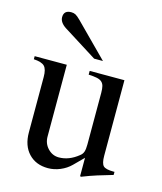

<svg xmlns="http://www.w3.org/2000/svg" viewBox="-105 -755 710 843"><g transform="rotate(15 250.0 -334.0)"><path d="M479 -36Q441 -25 410.5 -15.5Q380 -6 342 9L338 7V-76L295 -33Q275 -13 247.5 -1.5Q220 10 192 10Q137 10 104 -25Q71 -60 71 -120V-372Q71 -407 58 -420.5Q45 -434 9 -436V-450H155V-124Q155 -92 176 -70Q197 -48 226 -48Q272 -48 314 -82Q325 -90 329 -102Q333 -114 333 -135V-370Q333 -389 330 -400.5Q327 -412 319 -419Q311 -426 296.5 -429Q282 -432 259 -433V-450H417V-107Q417 -72 428 -61Q439 -50 474 -50H479ZM264 -507 110 -604Q81 -623 81 -647Q81 -678 115 -678Q126 -678 134.5 -673.5Q143 -669 157 -655L304 -507Z"/></g></svg>

Font: Klingon pIqaD vaHbo'
Style: Regular
Weight: 400
Width: 0
Designer: Mike Neff (qa'vaj)
Foundry: Mike Neff and Michael Everson
Version: Version 2.003